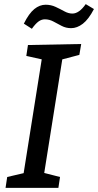

<svg xmlns="http://www.w3.org/2000/svg" viewBox="-20 -914 477 934"><path d="M7 0 15 -53 109 -75 93 -59 185 -638 198 -622 108 -642 116 -695 375 -700 366 -647 271 -622 285 -638 193 -59 186 -75 272 -53 264 0ZM135 -774 96 -799Q121 -849 147 -870Q173 -891 202 -891Q228 -891 250.5 -880.5Q273 -870 293 -859Q313 -848 332 -848Q365 -848 397 -894L437 -870Q411 -820 383 -798.5Q355 -777 326 -777Q301 -777 280 -788Q259 -799 239.5 -809.5Q220 -820 198 -820Q182 -820 167.5 -809.5Q153 -799 135 -774Z"/></svg>

Font: Bitter Thin Medium
Style: Italic
Weight: 500
Italic angle: -9°
Version: Version 3.021